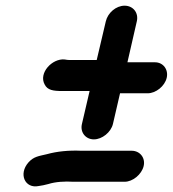

<svg xmlns="http://www.w3.org/2000/svg" viewBox="-20 -624 607 675"><path d="M485 -40C492 -69 472 -94 443 -94H266C222 -96 181 -92 145 -82C116 -75 99 -74 80 -53C44 -12 68 40 116 30C128 28 136 27 150 23C175 15 208 13 238 15H418C447 15 478 -11 485 -40ZM352 -549 320 -413H224C219 -413 212 -414 207 -415C163 -419 115 -367 137 -327C147 -307 167 -304 199 -304H295L268 -188C261 -159 281 -134 310 -134C339 -134 370 -159 377 -188L402 -296H499C528 -296 559 -321 566 -350C573 -379 554 -405 525 -405H428L461 -549C468 -579 448 -604 418 -604C388 -604 359 -579 352 -549Z"/></svg>

Font: Electronic
Style: ExHvIt
Weight: 900
Version: Version 1.011